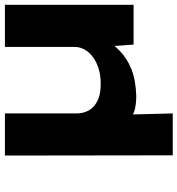

<svg xmlns="http://www.w3.org/2000/svg" viewBox="10 -581 732 792"><g transform="rotate(-90 376.0 -185.0)"><path d="M131.3 161.6 130.3 -530.7H304.1V-235Q304.1 -208.4 316 -185.8Q327.9 -163.3 355 -149.4Q382 -135.5 425.9 -135.5Q460.4 -135.5 488.2 -144Q516 -152.6 536.4 -167.5Q556.7 -182.4 567.5 -201.9Q578.4 -221.3 578.4 -243.1V-530.7H752.2V0H588.1L581.8 -85.6L619.4 -127.2Q593.4 -87.4 562.2 -57Q531 -26.7 486.5 -8.9Q442 8.9 376.4 11.1Q362 11.1 343.3 9.2Q324.5 7.3 308.6 1.3Q292.6 -4.7 283.9 -13.4L298.4 -66L304.1 161.6Z"/></g></svg>

Font: Lexend Tera
Style: Regular
Weight: 400
Designer: Bonnie Shaver-Troup, Thomas Jockin
Foundry: Lexend
Version: Version 1.007